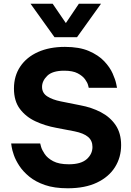

<svg xmlns="http://www.w3.org/2000/svg" viewBox="-20 -1002 706 1032"><path d="M273 -802 144 -982H263L334 -878L404 -982H523L394 -802ZM344 10Q272 10 221.5 -7.5Q171 -25 137.5 -52.5Q104 -80 84 -110.5Q64 -141 54.5 -168.5Q45 -196 42.5 -213.5Q40 -231 40 -231H196Q196 -231 200.5 -214Q205 -197 220 -174.5Q235 -152 266 -135.5Q297 -119 350 -119Q415 -119 446 -146.5Q477 -174 477 -212Q477 -246 453.5 -266Q430 -286 381 -296L282 -315Q222 -326 170.5 -350Q119 -374 87 -416.5Q55 -459 55 -526Q55 -594 89 -644.5Q123 -695 184.5 -722.5Q246 -750 329 -750Q407 -750 458.5 -727.5Q510 -705 540.5 -672.5Q571 -640 585.5 -607Q600 -574 604.5 -552Q609 -530 609 -530H457Q457 -530 453.5 -544Q450 -558 437 -576Q424 -594 397.5 -608Q371 -622 325 -622Q262 -622 234 -594.5Q206 -567 206 -535Q206 -502 234 -484Q262 -466 307 -457L412 -436Q472 -425 522 -399Q572 -373 601.5 -329.5Q631 -286 631 -222Q631 -156 598 -103.5Q565 -51 501 -20.5Q437 10 344 10Z"/></svg>

Font: Be Vietnam Pro
Style: Bold
Weight: 700
Designer: Lam Bao, Tony Le, Vietanh Nguyen
Foundry: Yellow Type Foundry
Version: Version 1.002; ttfautohint (v1.8.3)